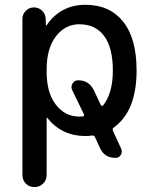

<svg xmlns="http://www.w3.org/2000/svg" viewBox="-20 -550 624 790"><path d="M171.9 -264.6V-254.9Q171.9 -168 210 -119.1Q248 -70.3 306.6 -70.3Q316.4 -70.3 321.3 -71.3Q324.2 -71.3 325.7 -74.2Q327.1 -77.1 325.2 -80.1L277.3 -178.7Q270.5 -192.4 278.3 -206.1Q286.1 -219.7 301.8 -219.7Q345.7 -219.7 366.2 -178.7L394.5 -118.2Q395.5 -115.2 399.4 -114.7Q403.3 -114.3 404.3 -116.2Q444.3 -167 444.3 -259.8Q444.3 -354.5 408.2 -402.3Q372.1 -450.2 306.6 -450.2Q248 -450.2 210 -400.4Q171.9 -350.6 171.9 -264.6ZM72.3 169.9V-472.7Q72.3 -491.2 85.9 -505.4Q99.6 -519.5 120.1 -519.5Q138.7 -519.5 152.8 -506.3Q167 -493.2 168 -472.7L168.9 -446.3Q168.9 -445.3 169.9 -445.3Q171.9 -445.3 171.9 -446.3Q229.5 -530.3 332 -530.3Q430.7 -530.3 486.3 -461.4Q542 -392.6 542 -259.8Q542 -92.8 448.2 -25.4Q441.4 -20.5 444.3 -12.7L478.5 61.5Q484.4 75.2 477.1 87.4Q469.7 99.6 455.1 99.6Q411.1 99.6 392.6 61.5L371.1 14.6Q367.2 5.9 358.4 7.8Q340.8 9.8 332 9.8Q234.4 9.8 174.8 -64.5Q174.8 -65.4 172.9 -65.4Q171.9 -65.4 171.9 -64.5V169.9Q171.9 191.4 157.2 205.6Q142.6 219.7 121.6 219.7Q100.6 219.7 86.4 205.6Q72.3 191.4 72.3 169.9Z"/></svg>

Font: Rounded Mgen+ 2p medium
Style: Regular
Weight: 500
Designer: [Source Han Sans]
Ryoko NISHIZUKA  (kana & ideographs); Paul D. Hunt (Latin, Greek & Cyrillic); Wenlong ZHANG  (bopomofo
Version: Version 1.059.20150602